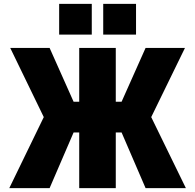

<svg xmlns="http://www.w3.org/2000/svg" viewBox="-20 -980 1016 1000"><path d="M28.3 0 208 -370.1 33.2 -730.5H238.3L363.3 -450.2H392.6V-730.5H583V-450.2H613.3L738.3 -730.5H943.4L767.6 -370.1L948.2 0H738.3L613.3 -290H583V0H392.6V-290H363.3L238.3 0ZM288.1 -799.8V-960H458V-799.8ZM517.6 -799.8V-960H688.5V-799.8Z"/></svg>

Font: GenEi M Gothic v2 Black
Style: Regular
Weight: 900
Version: Version 2.0